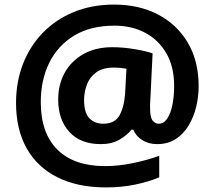

<svg xmlns="http://www.w3.org/2000/svg" viewBox="-20 -734 937 838"><path d="M847 -358Q847 -312 836 -267Q825 -222 802.5 -185Q780 -148 746 -126.5Q712 -105 666 -105Q629 -105 601 -122.5Q573 -140 562 -168H554Q534 -143 500.5 -124Q467 -105 420 -105Q331 -105 282.5 -158.5Q234 -212 234 -299Q234 -366 263 -417.5Q292 -469 345 -498.5Q398 -528 470 -528Q517 -528 567.5 -519.5Q618 -511 646 -501L636 -296Q635 -286 635 -275.5Q635 -265 635 -262Q635 -221 646.5 -207.5Q658 -194 672 -194Q695 -194 710 -216.5Q725 -239 732.5 -276.5Q740 -314 740 -359Q740 -443 706 -501.5Q672 -560 613.5 -591Q555 -622 480 -622Q375 -622 303.5 -578.5Q232 -535 195 -460Q158 -385 158 -288Q158 -153 230.5 -81Q303 -9 439 -9Q497 -9 560 -22Q623 -35 675 -54V40Q627 60 568 72Q509 84 443 84Q319 84 231 40Q143 -4 96.5 -86.5Q50 -169 50 -285Q50 -376 80 -454Q110 -532 166.5 -590.5Q223 -649 302 -681.5Q381 -714 479 -714Q586 -714 669 -671Q752 -628 799.5 -548Q847 -468 847 -358ZM347 -297Q347 -242 370 -218Q393 -194 431 -194Q481 -194 501.5 -230.5Q522 -267 526 -326L532 -434Q521 -436 507 -437.5Q493 -439 476 -439Q429 -439 400.5 -418.5Q372 -398 359.5 -365.5Q347 -333 347 -297Z"/></svg>

Font: Noto Sans Balinese
Style: Regular
Weight: 400
Designer: Aditya Bayu, David Williams
Foundry: David Williams
Version: Version 2.003